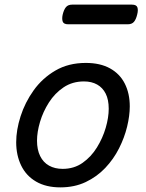

<svg xmlns="http://www.w3.org/2000/svg" viewBox="-20 -791 629 830"><path d="M241 19Q179 19 136 -6Q93 -31 71.5 -75.5Q50 -120 50 -176Q50 -229 69 -288.5Q88 -348 125.5 -400.5Q163 -453 219.5 -486Q276 -519 351 -519Q413 -519 455.5 -495.5Q498 -472 519.5 -429.5Q541 -387 541 -331Q541 -291 529.5 -243.5Q518 -196 494.5 -149.5Q471 -103 435 -65Q399 -27 350.5 -4Q302 19 241 19ZM251 -61Q300 -61 337 -87Q374 -113 399 -153.5Q424 -194 437 -238.5Q450 -283 450 -321Q450 -360 437 -386Q424 -412 400 -425.5Q376 -439 343 -439Q293 -439 255 -413.5Q217 -388 191.5 -348Q166 -308 153 -264Q140 -220 140 -183Q140 -144 153.5 -116.5Q167 -89 192 -75Q217 -61 251 -61ZM275 -686Q255 -686 251 -698Q247 -710 251 -728Q256 -749 265 -760Q274 -771 292 -771H550Q570 -771 574 -759Q578 -747 573 -728Q568 -707 559 -696.5Q550 -686 532 -686Z"/></svg>

Font: Playwrite CO
Style: Regular
Weight: 400
Designer: Veronika Burian, José Scaglione
Foundry: TypeTogether
Version: Version 1.000